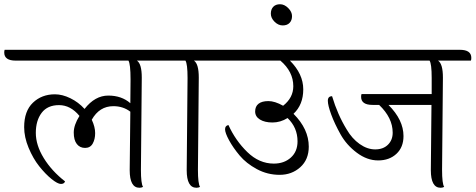

<svg xmlns="http://www.w3.org/2000/svg" viewBox="-59 -881 2244 906"><path d="M553 -78 556 -354Q522 -380 476 -380Q410 -380 374 -316Q390 -282 390 -253Q390 -224 378.5 -203.5Q367 -183 342.5 -183Q318 -183 303.5 -201.5Q289 -220 289 -255.5Q289 -291 316 -334Q274 -385 219.5 -385Q165 -385 137.5 -348.5Q110 -312 110 -254Q110 -196 147.5 -135Q185 -74 248 -25Q244 -13 228.5 -13Q213 -13 184 -36.5Q155 -60 126 -96.5Q97 -133 76 -183.5Q55 -234 55 -281Q55 -357 96.5 -396.5Q138 -436 200 -436Q235 -436 273 -417.5Q311 -399 340 -367Q389 -430 452 -430Q515 -430 556 -394Q557 -432 557 -506Q557 -580 547 -595H15Q-39 -595 -39 -633Q-39 -642 -37 -646H690Q744 -646 744 -608Q744 -599 742 -595H587Q610 -580 610 -515L606 -80Q606 -14 616 1Q608 5 599 5Q553 5 553 -78Z M822 -78 826 -513Q826 -580 816 -595H732Q678 -595 678 -633Q678 -642 680 -646H959Q1013 -646 1013 -608Q1013 -599 1011 -595H856Q879 -580 879 -515L875 -80Q875 -14 885 1Q877 5 868 5Q822 5 822 -78Z M1446 -646Q1500 -646 1500 -608Q1500 -599 1498 -595H1309Q1372 -532 1372 -459.5Q1372 -387 1326 -344Q1398 -272 1398 -189Q1398 -128 1358 -92Q1318 -56 1260.5 -56Q1203 -56 1153 -83Q1103 -110 1072 -147Q1041 -184 1022 -219Q1003 -254 1003 -271Q1003 -288 1019 -291Q1052 -218 1108 -163.5Q1164 -109 1233 -109Q1282 -109 1313.5 -137.5Q1345 -166 1345 -214Q1345 -279 1298 -324Q1264 -303 1227 -303Q1190 -303 1167.5 -317Q1145 -331 1145 -355Q1145 -379 1161 -391.5Q1177 -404 1207.5 -404Q1238 -404 1277 -382Q1325 -420 1325 -474Q1325 -543 1264 -595H1001Q947 -595 947 -633Q947 -642 949 -646Z M1319 -805Q1319 -785 1307.5 -773Q1296 -761 1275 -761Q1254 -761 1236.5 -778.5Q1219 -796 1219 -816.5Q1219 -837 1230.5 -849Q1242 -861 1262.5 -861Q1283 -861 1301 -843Q1319 -825 1319 -805Z M1974 -78 1977 -386H1774Q1845 -315 1845 -239Q1845 -186 1811.5 -155Q1778 -124 1725.5 -124Q1673 -124 1624.5 -160.5Q1576 -197 1548 -247Q1520 -297 1504 -340.5Q1488 -384 1488 -405.5Q1488 -427 1508 -427Q1534 -340 1577 -270Q1602 -227 1638 -201.5Q1674 -176 1711.5 -176Q1749 -176 1771.5 -198Q1794 -220 1794 -255Q1794 -325 1730 -386H1699Q1645 -386 1645 -424Q1645 -433 1647 -437H1978V-513Q1978 -580 1968 -595H1488Q1434 -595 1434 -633Q1434 -642 1436 -646H2111Q2165 -646 2165 -608Q2165 -599 2163 -595H2008Q2031 -580 2031 -515L2027 -80Q2027 -14 2037 1Q2029 5 2020 5Q1974 5 1974 -78Z"/></svg>

Font: Laila Light
Style: Regular
Weight: 300
Designer: Hitesh Malaviya
Foundry: Indian Type Foundry
Version: Version 1.302;PS 1.0;hotconv 1.0.78;makeotf.lib2.5.61930; tt